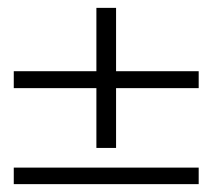

<svg xmlns="http://www.w3.org/2000/svg" viewBox="-20 -522 540 488"><path d="M485 -298H275V-146H225V-298H15V-341H225V-502H275V-341H485ZM485 -54H15V-96H485Z"/></svg>

Font: TypoPRO Lekton
Style: Regular
Weight: 400
Monospace: yes
Designer: Paolo Mazzetti, Luciano Perondi, Raffaele Flato, Elena Papassissa, Emilio Macchia, Michela Povoleri, Tobias Seemiller, R
Version: Version 34.000